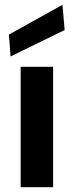

<svg xmlns="http://www.w3.org/2000/svg" viewBox="-20 -779 306 799"><path d="M66 0V-501H201V0ZM24 -544 17 -635 240 -759 249 -654Z"/></svg>

Font: DM Sans 18pt
Style: Bold
Weight: 700
Designer: Colophon Foundry, Jonny Pinhorn
Foundry: Colophon Foundry
Version: Version 4.004;gftools[0.9.30]